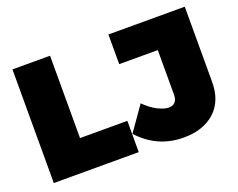

<svg xmlns="http://www.w3.org/2000/svg" viewBox="-112 -902 1377 1113"><g transform="rotate(-20 576.0 -345.5)"><path d="M50 -701H282V-193H574V0H50ZM849 10Q687 10 576 -112L681 -262Q720 -223 759.5 -203Q799 -183 827 -183Q852 -183 866 -198Q880 -213 880 -242V-518H642V-701H1113V-237Q1113 -120 1042 -55Q971 10 849 10Z"/></g></svg>

Font: Argentum Sans Black
Style: Regular
Weight: 900
Designer: Julieta Ulanovsky (Modified by Cristiano Sobral)
Foundry: Julieta Ulanovsky
Version: Version 1.000; ttfautohint (v1.5.65-e2d9)